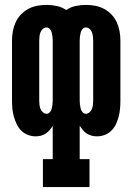

<svg xmlns="http://www.w3.org/2000/svg" viewBox="-20 -548 540 783"><path d="M155 215V101H195V-35Q189 -25 182 -17Q175 -9 166 -3Q157 3 146.5 5.5Q136 8 125 8Q109 8 93.5 2Q78 -4 66.5 -15.5Q55 -27 48 -42Q41 -57 36.5 -72.5Q32 -88 30.5 -104.5Q29 -121 29 -137V-383Q29 -402 32.5 -421Q36 -440 44 -457.5Q52 -475 65.5 -489Q79 -503 96 -512Q113 -521 132 -524.5Q151 -528 170 -528Q191 -528 212 -523.5Q233 -519 250 -507Q267 -519 288 -523.5Q309 -528 330 -528Q349 -528 368 -524.5Q387 -521 404 -512Q421 -503 434.5 -489Q448 -475 456 -457.5Q464 -440 467.5 -421Q471 -402 471 -383V-137Q471 -121 469.5 -104.5Q468 -88 464 -72.5Q460 -57 453 -42Q446 -27 434.5 -15.5Q423 -4 407.5 2Q392 8 376 8Q365 8 354.5 5.5Q344 3 334.5 -3Q325 -9 318 -17.5Q311 -26 305 -35V101H345V215ZM170 -84Q178 -84 183.5 -90.5Q189 -97 191 -105Q193 -113 194 -121Q195 -129 195 -137V-383Q195 -391 194 -399Q193 -407 191 -415Q189 -423 183.5 -429.5Q178 -436 170 -436Q161 -436 154.5 -430Q148 -424 145 -416Q142 -408 141 -399.5Q140 -391 140 -383V-137Q140 -129 141 -120.5Q142 -112 145 -104Q148 -96 155 -90Q162 -84 170 -84ZM330 -84Q338 -84 345 -90Q352 -96 355 -104Q358 -112 359 -120.5Q360 -129 360 -137V-383Q360 -391 359 -399.5Q358 -408 355 -416Q352 -424 345.5 -430Q339 -436 330 -436Q322 -436 316.5 -429.5Q311 -423 309 -415Q307 -407 306 -399Q305 -391 305 -383V-137Q305 -129 306 -121Q307 -113 309 -105Q311 -97 316.5 -90.5Q322 -84 330 -84Z"/></svg>

Font: Iosevka Curly Slab Heavy
Style: Regular
Weight: 900
Monospace: yes
Designer: Belleve Invis
Foundry: Belleve Invis
Version: Version 22.1.2; ttfautohint (v1.8.4)